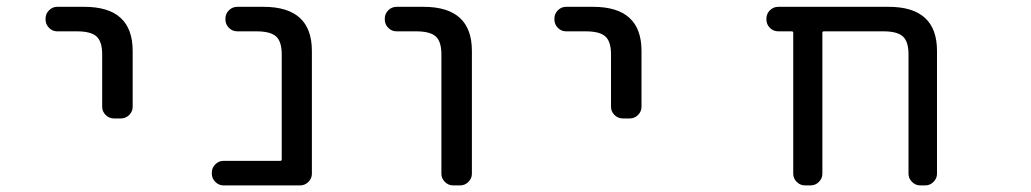

<svg xmlns="http://www.w3.org/2000/svg" viewBox="-20 -567 3040 566"><path d="M148.4 -474.6Q134.8 -474.6 124.5 -484.9Q114.3 -495.1 114.3 -509.8V-511.7Q114.3 -526.4 124.5 -536.6Q134.8 -546.9 148.4 -546.9H228.5Q371.1 -546.9 371.1 -417V-252Q371.1 -238.3 360.8 -228Q350.6 -217.8 335.9 -217.8H316.4Q301.8 -217.8 291.5 -228Q281.2 -238.3 281.2 -252V-407.2Q281.2 -444.3 264.6 -459.5Q248 -474.6 207 -474.6Z M810.5 -407.2Q810.5 -444.3 793.9 -459.5Q777.3 -474.6 736.3 -474.6H679.7Q665 -474.6 654.8 -484.9Q644.5 -495.1 644.5 -509.8V-511.7Q644.5 -526.4 654.8 -536.6Q665 -546.9 679.7 -546.9H756.8Q899.4 -546.9 899.4 -417V-54.7Q899.4 -41 889.2 -30.8Q878.9 -20.5 865.2 -20.5H638.7Q625 -20.5 614.7 -30.8Q604.5 -41 604.5 -54.7V-58.6Q604.5 -72.3 614.7 -82.5Q625 -92.8 638.7 -92.8H806.6Q810.5 -92.8 810.5 -97.7Z M1149.4 -474.6Q1134.8 -474.6 1124.5 -484.9Q1114.3 -495.1 1114.3 -509.8V-511.7Q1114.3 -526.4 1124.5 -536.6Q1134.8 -546.9 1149.4 -546.9H1228.5Q1371.1 -546.9 1371.1 -417V-54.7Q1371.1 -41 1360.8 -30.8Q1350.6 -20.5 1336.9 -20.5H1315.4Q1301.8 -20.5 1291.5 -30.8Q1281.2 -41 1281.2 -54.7V-407.2Q1281.2 -444.3 1264.6 -459.5Q1248 -474.6 1207 -474.6Z M1648.4 -474.6Q1634.8 -474.6 1624.5 -484.9Q1614.3 -495.1 1614.3 -509.8V-511.7Q1614.3 -526.4 1624.5 -536.6Q1634.8 -546.9 1648.4 -546.9H1728.5Q1871.1 -546.9 1871.1 -417V-252Q1871.1 -238.3 1860.8 -228Q1850.6 -217.8 1835.9 -217.8H1816.4Q1801.8 -217.8 1791.5 -228Q1781.2 -238.3 1781.2 -252V-407.2Q1781.2 -444.3 1764.6 -459.5Q1748 -474.6 1707 -474.6Z M2658.2 -407.2Q2658.2 -444.3 2641.6 -459.5Q2625 -474.6 2585 -474.6H2409.2Q2404.3 -474.6 2404.3 -470.7V-54.7Q2404.3 -41 2394 -30.8Q2383.8 -20.5 2370.1 -20.5H2352.5Q2338.9 -20.5 2328.6 -30.8Q2318.4 -41 2318.4 -54.7V-470.7Q2318.4 -474.6 2313.5 -474.6H2274.4Q2259.8 -474.6 2249.5 -484.9Q2239.3 -495.1 2239.3 -509.8V-511.7Q2239.3 -526.4 2249.5 -536.6Q2259.8 -546.9 2274.4 -546.9H2599.6Q2742.2 -546.9 2742.2 -417V-54.7Q2742.2 -41 2731.9 -30.8Q2721.7 -20.5 2708 -20.5H2692.4Q2678.7 -20.5 2668.5 -30.8Q2658.2 -41 2658.2 -54.7Z"/></svg>

Font: Rounded-L Mgen+ 2m regular
Style: Regular
Weight: 400
Designer: [Source Han Sans]
Ryoko NISHIZUKA  (kana & ideographs); Paul D. Hunt (Latin, Greek & Cyrillic); Wenlong ZHANG  (bopomofo
Version: Version 1.059.20150602